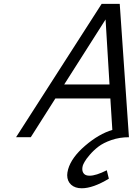

<svg xmlns="http://www.w3.org/2000/svg" viewBox="-20 -714 715 999"><path d="M508.8 -693.8H603L650.9 0Q602.1 0 559.8 14.6Q517.6 29.3 491.9 49.1Q466.3 68.8 446.8 91.8Q427.2 114.7 419.7 128.7Q412.1 142.6 410.6 148.4Q408.2 158.2 408.2 165.5Q408.2 180.7 417.2 190.4Q426.3 200.2 446.3 200.2Q479.5 200.2 535.6 171.9L546.4 215.8Q463.9 265.6 405.3 265.6Q370.6 265.6 350.1 247.1Q329.6 228.5 329.6 197.3Q329.6 185.1 334.5 166.5Q352.1 105 423.3 43.9Q494.6 -17.1 564.5 -38.1L554.2 -201.7H268.1L140.1 0H63.5ZM529.3 -612.8 314 -274.4H549.8Z"/></svg>

Font: Cantarell
Style: Italic
Weight: 400
Italic angle: -16°
Designer: Dave Crossland
Version: Version 1.004